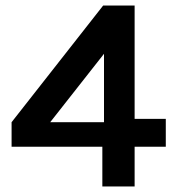

<svg xmlns="http://www.w3.org/2000/svg" viewBox="-20 -676 635 696"><path d="M22 -233 354 -656H468V-245H581V-144H468V0H351V-144H22ZM357 -233V-481L162 -233Z"/></svg>

Font: Karla Neue
Style: Bold
Weight: 700
Designer: Jonathan Pinhorn
Foundry: PYRS Fontlab Ltd. / Made with FontLab
Version: Version 1.000;PS 001.001;hotconv 1.0.56